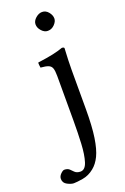

<svg xmlns="http://www.w3.org/2000/svg" viewBox="-220 -722 633 972"><g transform="rotate(-20 96.0 -236.0)"><path d="M92 -623Q92 -641 109 -656Q126 -671 144 -671Q164 -671 178 -654Q192 -637 192 -619Q192 -603 176.5 -587Q161 -571 140 -571Q122 -571 107 -587.5Q92 -604 92 -623ZM106 -340Q106 -369 101 -382.5Q96 -396 82 -401.5Q68 -407 41 -409Q40 -414 39 -423.5Q38 -433 39 -437Q91 -444 123 -451Q155 -458 176 -466Q189 -466 189 -459Q189 -459 188 -441Q187 -423 186 -396.5Q185 -370 185 -345V-134Q185 -40 176 19Q167 78 150.5 112Q134 146 110 165Q82 188 49 193.5Q16 199 0 199Q-14 199 -34.5 188.5Q-55 178 -55 156Q-55 142 -43 130Q-31 118 -23 118Q-6 118 4 127Q14 136 21 144Q32 155 52 155Q77 155 88.5 118.5Q100 82 103 24Q106 -34 106 -100Z"/></g></svg>

Font: Ponomar
Style: Regular
Weight: 400
Version: Version 1.301; ttfautohint (v1.8.4.7-5d5b)